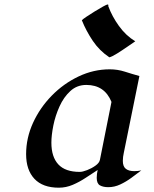

<svg xmlns="http://www.w3.org/2000/svg" viewBox="-20 -852 708 883"><path d="M544.9 -112.3Q544.9 -86.4 558.6 -75.7Q572.3 -64.9 597.7 -64.9Q614.3 -64.9 629.9 -68.4Q608.9 -52.2 584.2 -34.2Q559.6 -16.1 533 -3.7Q506.3 8.8 478 8.8Q454.6 8.8 439.7 0.5Q424.8 -7.8 424.8 -34.2Q424.8 -43.5 426 -52.5Q427.2 -61.5 429.2 -70.3Q402.8 -53.2 374 -34.2Q345.2 -15.1 314.5 -2Q283.7 11.2 250.5 11.2Q176.8 11.2 138.4 -29.5Q100.1 -70.3 100.1 -143.1Q100.1 -217.3 131.8 -286.9Q163.6 -356.4 218 -412.1Q272.5 -467.8 341.6 -500.5Q410.6 -533.2 484.9 -533.2Q520.5 -533.2 554 -522.5Q587.4 -511.7 621.1 -502.4L549.3 -148.9Q547.4 -140.1 546.1 -130.9Q544.9 -121.6 544.9 -112.3ZM492.7 -383.3Q460.9 -461.4 377 -461.4Q334 -461.4 303.5 -433.3Q272.9 -405.3 253.7 -362.5Q234.4 -319.8 225.3 -274.7Q216.3 -229.5 216.3 -195.8Q216.3 -130.4 248.3 -95.9Q280.3 -61.5 346.7 -61.5Q359.9 -61.5 380.6 -69.6Q401.4 -77.6 418.9 -90.1Q436.5 -102.5 439.5 -116.7ZM602.1 -662.1Q589.8 -653.8 565.9 -637.2Q542 -620.6 518.6 -606Q495.1 -591.3 482.9 -588.4Q437.5 -618.7 407 -663.8Q376.5 -709 356.4 -758.8Q359.9 -763.2 377 -774.7Q394 -786.1 415.3 -799.3Q436.5 -812.5 453.9 -822Q471.2 -831.5 475.1 -831.5Q478 -831.5 478.3 -828.6Q478.5 -825.7 478 -823.7Q495.1 -776.9 527.1 -732.4Q559.1 -688 602.1 -662.1Z"/></svg>

Font: Lugrasimo
Style: Regular
Weight: 400
Designer: The DocRepair Project, Astigmatic (AOETI)
Foundry: Google
Version: Version 1.001